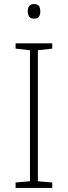

<svg xmlns="http://www.w3.org/2000/svg" viewBox="-20 -928 334 948"><path d="M238 0H57V-27L128 -33V-680L57 -688V-714H238V-688L167 -680V-33L238 -27ZM147 -908Q166 -908 172.5 -898Q179 -888 179 -872Q179 -856 172.5 -846Q166 -836 147 -836Q131 -836 124 -846Q117 -856 117 -872Q117 -888 124 -898Q131 -908 147 -908Z"/></svg>

Font: Noto Sans Arabic UI XLt
Style: Regular
Weight: 200
Designer: Monotype Design Team, Nadine Chahine and Nizar Qandah
Foundry: Monotype Imaging Inc.
Version: Version 2.010; ttfautohint (v1.8.4.7-5d5b)